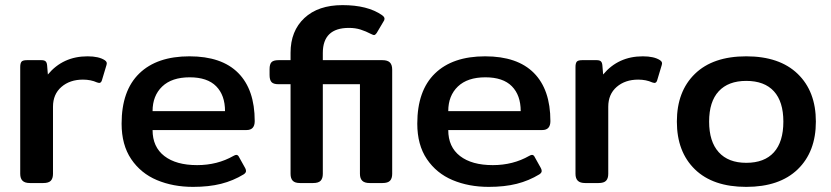

<svg xmlns="http://www.w3.org/2000/svg" viewBox="-20 -715 3246 750"><path d="M59 -36V-453Q59 -468 64 -474Q69 -480 85 -480H142Q153 -480 158 -475.5Q163 -471 164 -460L167 -424Q226 -495 322 -495Q366 -495 389 -480Q395 -476 396.5 -471.5Q398 -467 396 -461L378 -401Q375 -391 367 -391L359 -393Q335 -404 304 -404Q253 -404 220 -375.5Q187 -347 187 -298V-36Q187 -18 178.5 -9Q170 0 149 0H97Q77 0 68 -9Q59 -18 59 -36Z M455 -232Q455 -361 524 -428Q593 -495 720 -495Q846 -495 910.5 -430Q975 -365 975 -242Q975 -207 943 -207H576Q576 -141 622 -105.5Q668 -70 750 -70Q829 -70 892 -106Q899 -110 903 -110Q910 -110 914 -101L938 -58Q941 -52 941 -47Q941 -40 932 -34Q891 -9 843.5 3Q796 15 734 15Q656 15 593 -11.5Q530 -38 492.5 -93.5Q455 -149 455 -232ZM859 -281Q859 -343 824.5 -378Q790 -413 721 -413Q651 -413 613.5 -377Q576 -341 576 -281Z M1115 -36V-386H1068Q1048 -386 1040.5 -394.5Q1033 -403 1033 -422V-445Q1033 -464 1040.5 -472Q1048 -480 1068 -480H1115V-509Q1115 -594 1169 -644.5Q1223 -695 1318 -695Q1416 -695 1472 -656Q1482 -649 1482 -642Q1482 -636 1478 -631L1452 -587Q1446 -578 1441 -578Q1438 -578 1430 -582Q1409 -593 1388.5 -599.5Q1368 -606 1343 -606Q1241 -606 1241 -508V-480H1474Q1494 -480 1503 -471Q1512 -462 1512 -443V-36Q1512 -18 1503.5 -9Q1495 0 1474 0H1424Q1404 0 1395 -9Q1386 -18 1386 -36V-386H1241V-36Q1241 -18 1232.5 -9Q1224 0 1203 0H1152Q1132 0 1123.5 -9Q1115 -18 1115 -36Z M1610 -232Q1610 -361 1679 -428Q1748 -495 1875 -495Q2001 -495 2065.5 -430Q2130 -365 2130 -242Q2130 -207 2098 -207H1731Q1731 -141 1777 -105.5Q1823 -70 1905 -70Q1984 -70 2047 -106Q2054 -110 2058 -110Q2065 -110 2069 -101L2093 -58Q2096 -52 2096 -47Q2096 -40 2087 -34Q2046 -9 1998.5 3Q1951 15 1889 15Q1811 15 1748 -11.5Q1685 -38 1647.5 -93.5Q1610 -149 1610 -232ZM2014 -281Q2014 -343 1979.5 -378Q1945 -413 1876 -413Q1806 -413 1768.5 -377Q1731 -341 1731 -281Z M2228 -36V-453Q2228 -468 2233 -474Q2238 -480 2254 -480H2311Q2322 -480 2327 -475.5Q2332 -471 2333 -460L2336 -424Q2395 -495 2491 -495Q2535 -495 2558 -480Q2564 -476 2565.5 -471.5Q2567 -467 2565 -461L2547 -401Q2544 -391 2536 -391L2528 -393Q2504 -404 2473 -404Q2422 -404 2389 -375.5Q2356 -347 2356 -298V-36Q2356 -18 2347.5 -9Q2339 0 2318 0H2266Q2246 0 2237 -9Q2228 -18 2228 -36Z M2624 -240Q2624 -358 2694.5 -426.5Q2765 -495 2895 -495Q3025 -495 3096 -426.5Q3167 -358 3167 -240Q3167 -122 3096 -53.5Q3025 15 2895 15Q2765 15 2694.5 -53.5Q2624 -122 2624 -240ZM3040 -240Q3040 -318 3003 -358.5Q2966 -399 2895 -399Q2825 -399 2787.5 -358.5Q2750 -318 2750 -240Q2750 -162 2787.5 -120.5Q2825 -79 2895 -79Q2966 -79 3003 -120Q3040 -161 3040 -240Z"/></svg>

Font: Mitr
Style: Regular
Weight: 400
Designer: Thanarat Vachiruckul
Foundry: Cadson Demak
Version: Version 1.002